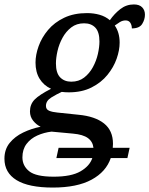

<svg xmlns="http://www.w3.org/2000/svg" viewBox="-55 -605 673 865"><path d="M183 240Q74 240 19.5 206.5Q-35 173 -35 110Q-35 68 -11.5 39Q12 10 49.5 -8Q87 -26 128 -34Q109 -43 94.5 -61Q80 -79 80 -103Q80 -135 101 -156.5Q122 -178 175 -205Q142 -220 123.5 -250Q105 -280 105 -323Q105 -358 119 -397Q133 -436 161.5 -470Q190 -504 234 -525Q278 -546 337 -546Q367 -546 393.5 -538.5Q420 -531 440 -514Q460 -543 487 -564Q514 -585 548 -585Q573 -585 585.5 -572Q598 -559 598 -539Q598 -517 585.5 -497Q573 -477 539 -477Q539 -492 532 -502.5Q525 -513 511 -513Q497 -513 485 -505.5Q473 -498 462 -490Q484 -459 484 -413Q484 -379 470.5 -340.5Q457 -302 429 -267.5Q401 -233 357.5 -211Q314 -189 255 -189Q247 -189 239 -189.5Q231 -190 223 -191Q201 -181 176.5 -166Q152 -151 152 -128Q152 -112 166.5 -106Q181 -100 203 -98L299 -88Q373 -81 413.5 -49Q454 -17 454 43Q454 52 453 61H529L519 107H444Q423 169 357.5 204.5Q292 240 183 240ZM266 -237Q300 -237 324 -255.5Q348 -274 363.5 -302.5Q379 -331 386 -362Q393 -393 393 -418Q393 -461 374.5 -480.5Q356 -500 324 -500Q290 -500 266 -481.5Q242 -463 226.5 -434.5Q211 -406 204 -375Q197 -344 197 -319Q197 -276 216 -256.5Q235 -237 266 -237ZM199 107 209 61H366Q363 33 341 17Q319 1 274 -3L177 -12Q143 -8 113 5.5Q83 19 64.5 43.5Q46 68 46 104Q46 142 76.5 166.5Q107 191 187 191Q266 191 307.5 167Q349 143 361 107Z"/></svg>

Font: NotoSerif-Italic
Style: Regular
Weight: 400
Italic angle: -12°
Designer: Monotype Design Team
Foundry: Monotype Imaging Inc.
Version: Version 2.007; ttfautohint (v1.8) -l 8 -r 50 -G 200 -x 14 -D